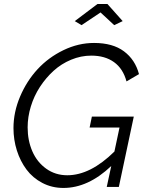

<svg xmlns="http://www.w3.org/2000/svg" viewBox="-20 -928 727 953"><path d="M479 -866.2 384.8 -803.2 351.1 -823.2 463.9 -908.2H513.2L588.9 -823.2L546.9 -803.2ZM424.8 -294.9 436 -349.1H644L569.8 0H509.8L532.2 -104Q417.5 4.9 294.9 4.9Q237.8 4.9 190.2 -20Q142.6 -44.9 111.6 -86.4Q80.6 -127.9 63.7 -181.2Q46.9 -234.4 46.9 -292Q46.9 -371.6 79.8 -449Q112.8 -526.4 166.7 -584.7Q220.7 -643.1 294.9 -679Q369.1 -714.8 446.8 -714.8Q539.6 -714.8 595.2 -673.3Q650.9 -631.8 669.9 -560.1L607.9 -523.9Q590.8 -587.4 545.9 -619.6Q501 -651.9 433.1 -651.9Q381.8 -651.9 333 -631.6Q284.2 -611.3 245.8 -576.4Q207.5 -541.5 178.2 -496.6Q148.9 -451.7 133.1 -399.7Q117.2 -347.7 117.2 -295.9Q117.2 -230.5 140.6 -176.8Q164.1 -123 209.5 -90.6Q254.9 -58.1 314 -58.1Q428.7 -58.1 547.9 -175.8L573.2 -294.9Z"/></svg>

Font: Rawline
Style: Italic
Weight: 400
Italic angle: -12°
Designer: Matt McInerney, Pablo Impallari, Rodrigo Fuenzalida
Foundry: Matt McInerney, Pablo Impallari, Rodrigo Fuenzalida
Version: Version 4.020;PS 004.020;hotconv 1.0.88;makeotf.lib2.5.64775